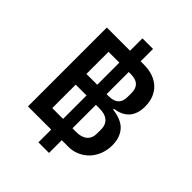

<svg xmlns="http://www.w3.org/2000/svg" viewBox="-239 -912 1129 1129"><g transform="rotate(45 326.0 -347.5)"><path d="M367 85H279V-21H86V-677H279V-780H367V-677H394C507 -677 574 -611 574 -508C574 -419 526 -379 453 -368V-362C489 -358 526 -347 554 -324C581 -300 599 -263 599 -210C599 -157 580 -110 549 -76C517 -42 472 -21 423 -21H367ZM284 -399V-583H194V-399ZM362 -399H380C434 -399 461 -424 461 -475V-507C461 -558 434 -583 380 -583H362ZM284 -115V-310H194V-115ZM362 -115H393C450 -115 486 -141 486 -196V-229C486 -284 450 -310 393 -310H362Z"/></g></svg>

Font: Plexus Sans Medium
Style: Regular
Weight: 500
Version: Version 2.001;PS 002.001;hotconv 1.0.70;makeotf.lib2.5.58329